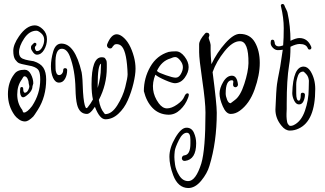

<svg xmlns="http://www.w3.org/2000/svg" viewBox="-20 -585 1640 969"><path d="M81 -120 82 -138Q82 -143 86 -145Q90 -147 93.5 -145Q97 -143 97 -138Q97 -116 107 -117Q119 -119 126 -139Q128 -145 128 -150L125 -164Q125 -176 119 -188Q113 -200 103 -200Q98 -200 90 -184Q67 -153 67 -108Q67 -63 92 -31Q93 -30 94 -26Q96 -17 101 -17Q117 -17 142 -50Q183 -112 183 -184Q183 -215 175.5 -229Q168 -243 141 -251Q134 -253 110 -257.5Q86 -262 76.5 -266Q67 -270 57 -284Q47 -298 47 -329Q47 -360 76 -402Q114 -457 156 -457Q176 -457 196.5 -437Q217 -417 217 -387.5Q217 -358 202.5 -333.5Q188 -309 166 -309Q156 -309 146.5 -321.5Q137 -334 136.5 -341.5Q136 -349 137.5 -352.5Q139 -356 143.5 -360Q148 -364 150.5 -367Q153 -370 157.5 -369Q162 -368 163.5 -364.5Q165 -361 162 -357L164 -358Q156 -350 156 -344.5Q156 -339 159 -333Q162 -327 166 -327Q182 -327 192.5 -345.5Q203 -364 203 -384Q203 -404 188 -417Q173 -430 164 -430Q128 -430 102 -391Q76 -352 76 -321Q76 -297 94 -289Q108 -283 126 -280Q144 -277 150 -276Q185 -265 199 -243Q213 -221 213 -184Q213 -97 171 -31Q152 -1 148 3Q123 28 106.5 28Q90 28 75.5 17.5Q61 7 54 -3Q20 -50 20 -110Q20 -170 52 -211Q67 -233 103 -233Q104 -233 105 -233Q124 -233 136 -210Q148 -187 148 -164L144 -150Q144 -130 125 -112Q106 -94 97 -94Q84 -94 81 -120Z M292 -339Q258 -339 260 -262Q261 -249 260.5 -238.5Q260 -228 264.5 -217Q269 -206 278 -206Q287 -206 293 -213.5Q299 -221 299 -231Q299 -241 308.5 -241Q318 -241 319 -232Q319 -206 308 -187Q297 -168 278 -168Q259 -168 248 -192Q237 -216 237 -250.5Q237 -285 248.5 -325Q260 -365 290 -365Q358 -365 392 -220Q397 -193 399 -120Q403 -60 412 -43Q416 -35 423 -44Q439 -64 449 -83Q442 -115 442 -159Q442 -296 493 -296Q507 -296 510.5 -290.5Q514 -285 516 -281.5Q518 -278 518.5 -272Q519 -266 519 -262V-243Q519 -158 479 -81V-80Q486 -37 505 -15Q509 -9 511 -9Q544 -9 572 -53.5Q600 -98 612 -145Q624 -192 624 -210Q624 -228 623 -234Q617 -336 589 -356Q576 -365 560 -361Q557 -360 548 -349Q545 -341 537 -340.5Q529 -340 523.5 -346.5Q518 -353 521 -362Q541 -412 569 -412Q582 -412 597 -401Q636 -372 656 -298Q664 -268 664 -238Q664 -208 653.5 -164Q643 -120 625 -79Q607 -38 577 -10.5Q547 17 512 17Q483 17 459 -46Q446 -28 445 -27Q430 -10 419 -10Q381 -10 369 -57Q362 -85 361 -137Q359 -232 332 -302Q317 -339 292 -339ZM489 -242 490 -263V-264Q473 -256 473 -157V-141Q489 -195 489 -242Z M863 -165Q849 -165 813.5 -180.5Q778 -196 764 -208Q733 -130 781 -64Q800 -38 823 -38Q846 -38 874 -57.5Q902 -77 909.5 -96Q917 -115 927 -114Q933 -113 933 -107Q933 -101 929 -91Q916 -56 889.5 -31Q863 -6 831 -6Q782 -7 750 -40Q719 -72 706 -125Q706 -191 738.5 -248Q771 -305 831 -323Q845 -326 868 -326Q891 -326 911.5 -299.5Q932 -273 932 -246.5Q932 -220 912.5 -193Q893 -166 863 -165ZM840 -290Q795 -277 772 -227Q773 -227 777.5 -222.5Q782 -218 817 -205.5Q852 -193 867 -193Q882 -193 892.5 -211Q903 -229 903 -246Q903 -263 889.5 -280Q876 -297 865 -297Q854 -297 840 -290Z M941 120Q941 85 923 85Q901 85 882.5 122.5Q864 160 862 177.5Q860 195 860 207.5Q860 220 863.5 246Q867 272 884.5 300.5Q902 329 930 329Q968 329 996 240Q1017 169 1017 -17Q1017 -70 1001 -179Q985 -288 985 -321.5Q985 -355 985 -361Q985 -382 1015 -416Q1019 -420 1022 -420Q1025 -420 1029.5 -419Q1034 -418 1036 -412Q1038 -406 1035 -400.5Q1032 -395 1034 -390Q1043 -365 1043 -358Q1043 -351 1043 -329.5Q1043 -308 1047 -261Q1075 -320 1117 -367Q1159 -414 1190 -414Q1242 -414 1266.5 -371.5Q1291 -329 1291 -267.5Q1291 -206 1265 -133.5Q1239 -61 1190 -26Q1168 -10 1144.5 -10Q1121 -10 1104.5 -48Q1088 -86 1088 -113Q1088 -140 1106.5 -171.5Q1125 -203 1150.5 -203Q1176 -203 1181 -159Q1181 -151 1175 -147Q1169 -143 1163 -146Q1157 -149 1156.5 -155.5Q1156 -162 1157 -167Q1160 -180 1150 -180Q1119 -180 1119 -113Q1119 -100 1126 -82Q1133 -64 1144 -64Q1145 -64 1165 -80Q1193 -100 1213 -161.5Q1233 -223 1234 -266Q1235 -377 1191 -377Q1190 -377 1190 -377Q1154 -377 1113 -326Q1072 -275 1053 -221Q1074 -60 1074 -16Q1074 132 1037 252Q1026 290 995.5 327Q965 364 930 364Q878 363 854 299Q835 248 835 206Q835 161 864.5 110.5Q894 60 920.5 59.5Q947 59 958.5 84.5Q970 110 970 138Q970 220 914 227Q905 228 900.5 222Q896 216 899 208Q902 200 911 199Q941 196 941 139Z M1427 -35 1426 -11V3Q1426 11 1427 17Q1428 23 1429 29.5Q1430 36 1433 40.5Q1436 45 1439 48Q1446 53 1461 47Q1500 29 1519 -26Q1538 -81 1538 -136Q1538 -141 1538.5 -156.5Q1539 -172 1539 -178Q1537 -197 1527.5 -208.5Q1518 -220 1511 -224Q1493 -224 1485 -206Q1475 -179 1475 -160V-115Q1475 -77 1488 -77Q1498 -77 1498 -108Q1498 -117 1507.5 -117Q1517 -117 1519 -108Q1519 -90 1511.5 -74Q1504 -58 1489 -58Q1474 -58 1464.5 -77.5Q1455 -97 1455 -115Q1459 -248 1512 -249Q1532 -249 1547 -226Q1571 -187 1571 -136Q1571 26 1487 64Q1466 74 1443 74Q1420 74 1401 50Q1370 13 1370 -32Q1374 -133 1378 -160.5Q1382 -188 1388.5 -219Q1395 -250 1398.5 -277.5Q1402 -305 1407 -334Q1395 -332 1382 -332Q1369 -332 1357.5 -343.5Q1346 -355 1346 -368Q1346 -381 1350.5 -383.5Q1355 -386 1360 -383.5Q1365 -381 1365 -374H1366Q1366 -351 1388 -351Q1396 -351 1409 -356Q1412 -391 1412 -443Q1412 -495 1398 -553Q1396 -559 1399.5 -562Q1403 -565 1405 -565Q1413 -565 1415.5 -557.5Q1418 -550 1424 -538.5Q1430 -527 1431 -521Q1446 -453 1446 -379Q1474 -393 1491 -393Q1533 -393 1551 -348Q1553 -342 1549.5 -338Q1546 -334 1540.5 -335Q1535 -336 1533 -342Q1525 -363 1492 -363Q1474 -363 1446 -349Q1446 -294 1439 -256Q1427 -182 1427 -62Q1427 -49 1427 -35Z"/></svg>

Font: Ruge Boogie
Style: Regular
Weight: 400
Version: Version 1.003